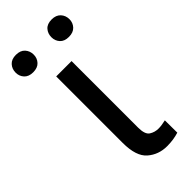

<svg xmlns="http://www.w3.org/2000/svg" viewBox="-247 -754 803 803"><g transform="rotate(-45 155.0 -352.0)"><path d="M95.2 -528.3H186V-134.8Q186 -94.2 203.9 -82.8Q221.7 -71.3 244.1 -71.3Q261.2 -71.3 286.6 -77.1L287.1 -3.9Q254.9 6.3 217.3 6.3Q167 6.3 131.1 -24.7Q95.2 -55.7 95.2 -135.3ZM-13.7 -659.2Q-13.7 -681.2 0 -696.3Q13.7 -711.4 39.6 -711.4Q65.9 -711.4 79.6 -696.3Q93.3 -681.2 93.3 -659.2Q93.3 -638.2 79.6 -623.3Q65.9 -608.4 39.6 -608.4Q13.7 -608.4 0 -623.3Q-13.7 -638.2 -13.7 -659.2ZM196.8 -658.2Q196.8 -680.2 210.2 -695.3Q223.6 -710.4 250 -710.4Q275.9 -710.4 289.8 -695.3Q303.7 -680.2 303.7 -658.2Q303.7 -637.2 289.8 -622.3Q275.9 -607.4 250 -607.4Q223.6 -607.4 210.2 -622.3Q196.8 -637.2 196.8 -658.2Z"/></g></svg>

Font: Roboto21382017
Style: Regular
Weight: 400
Designer: Christian Robertson
Foundry: Google
Version: Version 2.138; 2017